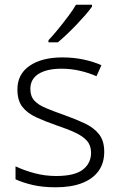

<svg xmlns="http://www.w3.org/2000/svg" viewBox="-20 -786 509 816"><path d="M217 10Q161 10 118.5 0Q76 -10 46 -24V-79Q82 -62 126.5 -50Q171 -38 218 -38Q297 -38 332 -65Q367 -92 367 -137Q367 -167 350.5 -186.5Q334 -206 301.5 -221.5Q269 -237 221 -253Q172 -270 134 -287.5Q96 -305 75 -332Q54 -359 54 -406Q54 -471 106 -506.5Q158 -542 245 -542Q293 -542 335 -533Q377 -524 411 -509L390 -462Q359 -476 320.5 -485Q282 -494 242 -494Q179 -494 144 -472Q109 -450 109 -408Q109 -377 126 -358.5Q143 -340 175.5 -326.5Q208 -313 253 -297Q301 -280 339.5 -262Q378 -244 400.5 -216Q423 -188 423 -141Q423 -93 399 -59.5Q375 -26 329 -8Q283 10 217 10ZM371 -758Q360 -742 343 -722.5Q326 -703 306 -682Q286 -661 265.5 -641.5Q245 -622 226 -606H186V-615Q205 -635 227 -662Q249 -689 270 -717Q291 -745 303 -766H371Z"/></svg>

Font: Noto Sans Symbols Light
Style: Regular
Weight: 300
Version: Version 2.002